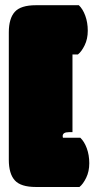

<svg xmlns="http://www.w3.org/2000/svg" viewBox="-20 -686 371 754"><path d="M226.1 -151.4Q226.1 -149.9 227.1 -145H295.4Q311 -130.4 320.8 -103.8Q330.6 -77.1 330.6 -44.9Q330.6 -12.7 318.4 12.2Q306.2 37.1 292 48.3H121.1Q61.5 48.3 38.1 22.2Q14.6 -3.9 14.6 -58.6V-558.6Q14.6 -613.3 38.1 -639.4Q61.5 -665.5 121.1 -665.5H289.6Q305.2 -650.9 314.9 -624.3Q324.7 -597.7 324.7 -565.4Q324.7 -533.2 312.5 -508.3Q300.3 -483.4 286.1 -472.2H264.6V-167H250.5Q226.1 -167 226.1 -151.4Z"/></svg>

Font: Modak
Style: Regular
Weight: 400
Version: Version 1.036;PS Version 1.000;hotconv 1.0.79;makeotf.lib2.5